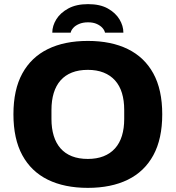

<svg xmlns="http://www.w3.org/2000/svg" viewBox="-20 -897 850 929"><path d="M405 12Q292 12 211.5 -27.5Q131 -67 88 -146Q45 -225 45 -344Q45 -463 88 -541.5Q131 -620 211.5 -659.5Q292 -699 405 -699Q518 -699 598.5 -659.5Q679 -620 722 -541.5Q765 -463 765 -344Q765 -225 722 -146Q679 -67 598.5 -27.5Q518 12 405 12ZM405 -128Q448 -128 481 -141Q514 -154 536.5 -179Q559 -204 570 -240Q581 -276 581 -321V-365Q581 -411 570 -447Q559 -483 536.5 -508Q514 -533 481 -546Q448 -559 405 -559Q361 -559 328 -546Q295 -533 273 -508Q251 -483 240 -447Q229 -411 229 -365V-321Q229 -276 240 -240Q251 -204 273 -179Q295 -154 328 -141Q361 -128 405 -128ZM233 -739Q233 -772 252.5 -803.5Q272 -835 310.5 -856Q349 -877 406 -877Q464 -877 501.5 -856Q539 -835 558 -803.5Q577 -772 577 -739H488Q486 -750 476 -761.5Q466 -773 448.5 -781Q431 -789 406 -789Q381 -789 362.5 -781Q344 -773 334 -761.5Q324 -750 322 -739Z"/></svg>

Font: Archivo SemiBold ExtraBold
Style: Regular
Weight: 800
Version: Version 2.001